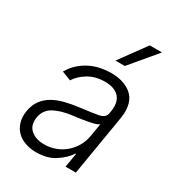

<svg xmlns="http://www.w3.org/2000/svg" viewBox="-189 -895 934 1021"><g transform="rotate(30 278.0 -384.5)"><path d="M35.9 -152.3Q43 -192.8 63 -220.3Q83.1 -247.9 114 -266Q144.9 -284.1 185 -294.2Q225.1 -304.3 272.4 -310Q307.9 -314.3 334.5 -318.2Q361.2 -322.1 380.3 -325.6Q418.3 -332.7 423.7 -363.3L425.8 -376.1Q430.4 -403.8 426.1 -426.1Q421.9 -448.5 408.7 -464Q395.6 -479.4 373.6 -487.7Q351.6 -496.1 320.7 -496.1Q261.7 -496.1 218.8 -470.2Q175.4 -443.9 154.5 -409.1L98.4 -430.8Q117.5 -464.5 143.8 -487.7Q170.1 -511 200.1 -525.6Q230.1 -540.1 262.3 -546.5Q294.4 -552.9 325.3 -552.9Q340.9 -552.9 357.1 -551.1Q373.2 -549.4 389 -545.1Q404.8 -540.8 419.7 -533.9Q434.7 -527 447.4 -516.7Q460.2 -506.7 470 -492.9Q479.8 -479 485.3 -460.9Q490.8 -442.8 491.8 -420.3Q492.9 -397.7 488.3 -370.4L426.5 0H363.3L377.8 -86.3H373.9Q351.2 -50.1 304.3 -18.8Q257.1 12.4 188.9 12.4Q152 12.4 121.1 1.4Q90.2 -9.6 69.2 -30.5Q48.3 -51.5 39.1 -82.2Q29.8 -112.9 35.9 -152.3ZM121.4 -72.8Q152 -45.5 204.9 -45.5Q240.8 -45.5 273.3 -57.5Q305.8 -69.6 331.3 -91.4Q356.9 -113.3 374.3 -143.3Q391.7 -173.3 397.7 -209.2L410.9 -288Q400.9 -279.1 373.6 -272.7Q360.4 -269.5 345.7 -266.9Q331 -264.2 316.6 -261.9Q302.2 -259.6 288.7 -257.8Q275.2 -256 263.8 -254.6Q193.2 -246.1 150.6 -222.7Q107.6 -199.2 99.4 -149.5Q91.3 -99.8 121.4 -72.8ZM428.6 -782.3H503.9L368.6 -621.1H311.1Z"/></g></svg>

Font: Inter P Light
Style: Italic
Weight: 300
Italic angle: 9.39999°
Designer: Rasmus Andersson
Foundry: rsms
Version: Version 3.018;git-588b23468